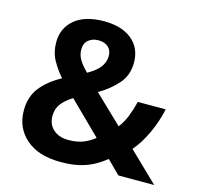

<svg xmlns="http://www.w3.org/2000/svg" viewBox="-106 -835 981 957"><g transform="rotate(15 384.0 -357.0)"><path d="M317 -724Q408 -724 460.5 -681Q513 -638 513 -562Q513 -499 475 -454.5Q437 -410 377 -375L521 -237Q543 -265 557.5 -301.5Q572 -338 582 -379H726Q711 -311 682.5 -250Q654 -189 617 -146L768 0H583L516 -67Q487 -44 456 -27Q425 -10 384.5 0Q344 10 286 10Q172 10 108 -46Q44 -102 44 -192Q44 -262 81.5 -310Q119 -358 187 -395Q156 -430 134 -470Q112 -510 112 -561Q112 -635 165.5 -679.5Q219 -724 317 -724ZM314 -625Q283 -625 262.5 -608Q242 -591 242 -558Q242 -530 257.5 -505Q273 -480 300 -454Q343 -478 363 -504.5Q383 -531 383 -562Q383 -592 364 -608.5Q345 -625 314 -625ZM266 -314Q229 -291 209 -265Q189 -239 189 -201Q189 -158 218.5 -132Q248 -106 297 -106Q342 -106 375.5 -120Q409 -134 430 -153Z"/></g></svg>

Font: Noto Sans Thai Looped UI
Style: Bold
Weight: 700
Designer: Cadson Demak Team
Foundry: Cadson Demak Co., Ltd.
Version: Version 1.000; ttfautohint (v1.8.4.7-5d5b)